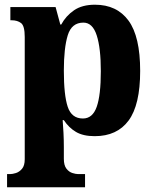

<svg xmlns="http://www.w3.org/2000/svg" viewBox="-20 -566 656 815"><path d="M10 229V173H23Q33 173 47.5 168.5Q62 164 73.5 150.5Q85 137 85 110V-409Q85 -456 69.5 -468Q54 -480 29 -480H24V-536H216L236 -462H240Q260 -499 294.5 -522.5Q329 -546 383 -546Q476 -546 525.5 -478.5Q575 -411 575 -265Q575 -121 526 -54.5Q477 12 382 12Q333 12 302.5 -6Q272 -24 251 -56H246Q248 -33 249.5 -2Q251 29 251 58V108Q251 136 262 150Q273 164 287.5 168.5Q302 173 312 173H341V229ZM332 -63Q373 -63 390.5 -112.5Q408 -162 408 -264Q408 -362 390.5 -416Q373 -470 334 -470Q284 -470 267.5 -416Q251 -362 251 -266Q251 -162 267.5 -112.5Q284 -63 332 -63Z"/></svg>

Font: Noto Serif Thai SemiCondensed ExtraBold
Style: Regular
Weight: 800
Width: 4
Designer: Monotype Design Team
Foundry: Monotype Imaging Inc.
Version: Version 2.002; ttfautohint (v1.8.4.7-5d5b)